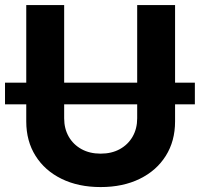

<svg xmlns="http://www.w3.org/2000/svg" viewBox="-25 -748 809 778"><path d="M764.6 -413.1V-325.2H-4.7V-413.1ZM530.9 -727.5H684.4V-255.9Q684.4 -176.2 646.7 -116.4Q609 -56.5 541.1 -23.3Q473.2 10 382.8 10Q292.4 10 224.6 -23.3Q156.7 -56.5 119.1 -116.4Q81.4 -176.2 81.4 -255.9V-727.5H235V-268.6Q235 -226.8 253.4 -194.5Q271.9 -162.2 305.1 -143.8Q338.4 -125.4 382.8 -125.4Q427.5 -125.4 460.7 -143.8Q493.9 -162.2 512.4 -194.5Q530.9 -226.8 530.9 -268.6Z"/></svg>

Font: Inter
Style: Regular
Weight: 400
Designer: Rasmus Andersson
Foundry: rsms
Version: Version 4.000;git-8c9346024